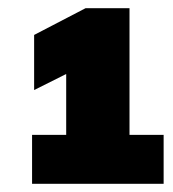

<svg xmlns="http://www.w3.org/2000/svg" viewBox="-20 -732 420 467"><path d="M378 -404V-285H58V-404H141V-552L63 -513V-647L188 -712H295V-404Z"/></svg>

Font: Muli Black
Style: Regular
Weight: 900
Designer: Vernon Adams
Foundry: Vernon Adams
Version: Version 2.001